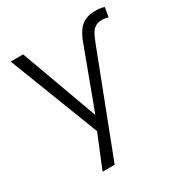

<svg xmlns="http://www.w3.org/2000/svg" viewBox="-161 -613 858 909"><g transform="rotate(-30 268.5 -158.5)"><path d="M360 -385Q373 -423 389.5 -448Q406 -473 429.5 -485Q453 -497 488 -497Q503 -497 514.5 -495.5Q526 -494 537 -490L528 -439Q520 -441 511 -442.5Q502 -444 493 -444Q473 -444 458.5 -435.5Q444 -427 434 -409.5Q424 -392 413 -363L204 180H138L219 -18L218 18L22 -489H90L249 -52H236Z"/></g></svg>

Font: Nunito Sans 10pt SemiCondensed Light
Style: Regular
Weight: 300
Width: 4
Designer: Vernon Adams
Foundry: Vernon Adams
Version: Version 3.101;gftools[0.9.27]